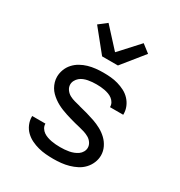

<svg xmlns="http://www.w3.org/2000/svg" viewBox="-182 -898 965 1031"><g transform="rotate(30 300.0 -382.5)"><path d="M299 8Q275 8 251.5 6Q228 4 205 -2Q182 -8 160.5 -18.5Q139 -29 122 -45.5Q105 -62 95.5 -84.5Q86 -107 86 -130V-135H168V-134Q168 -120 175.5 -108Q183 -96 194 -88.5Q205 -81 218 -76.5Q231 -72 244.5 -69.5Q258 -67 271.5 -66Q285 -65 299 -65Q313 -65 326.5 -66Q340 -67 353.5 -69.5Q367 -72 380 -77Q393 -82 404.5 -90Q416 -98 423 -110.5Q430 -123 430 -136Q430 -152 420.5 -166Q411 -180 397 -188Q383 -196 367.5 -201Q352 -206 336.5 -209.5Q321 -213 305.5 -217Q290 -221 274.5 -225.5Q259 -230 243.5 -235Q228 -240 213 -246Q198 -252 184 -259.5Q170 -267 157 -276.5Q144 -286 132.5 -297.5Q121 -309 113 -323Q105 -337 100.5 -352.5Q96 -368 96 -384Q96 -407 104.5 -429.5Q113 -452 129 -469.5Q145 -487 165.5 -498.5Q186 -510 208.5 -516.5Q231 -523 254.5 -525.5Q278 -528 301 -528Q324 -528 347 -526Q370 -524 392.5 -517.5Q415 -511 435.5 -500.5Q456 -490 472 -473Q488 -456 497 -434.5Q506 -413 506 -390V-385H424V-387Q424 -400 417.5 -411.5Q411 -423 400.5 -431Q390 -439 377.5 -443.5Q365 -448 352.5 -450.5Q340 -453 327 -454Q314 -455 301 -455Q288 -455 275 -454Q262 -453 249 -450.5Q236 -448 223.5 -443Q211 -438 201 -429.5Q191 -421 184.5 -409Q178 -397 178 -384Q178 -367 188.5 -352.5Q199 -338 214 -330Q229 -322 246 -317.5Q263 -313 279 -309L281 -308Q306 -302 331 -295Q356 -288 380.5 -279.5Q405 -271 428 -258.5Q451 -246 470 -228Q489 -210 500.5 -186Q512 -162 512 -136Q512 -112 502.5 -89.5Q493 -67 476.5 -49.5Q460 -32 438.5 -21Q417 -10 394 -3.5Q371 3 347 5.5Q323 8 299 8ZM251 -600 142 -735 191 -773 300 -654 316 -671 409 -773 458 -735 349 -600Z"/></g></svg>

Font: Iosevka Extended
Style: Regular
Weight: 400
Width: 7
Monospace: yes
Designer: Belleve Invis
Foundry: Belleve Invis
Version: Version 32.5.0; ttfautohint (v1.8.4)